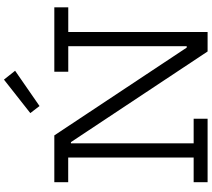

<svg xmlns="http://www.w3.org/2000/svg" viewBox="-68 -970 1039 942"><g transform="rotate(-90 451.0 -499.5)"><path d="M668.9 0 170.2 -752H257.2L755.9 0ZM27.6 -683.9V-752H256.6L255.6 -670.5H218.2V-68.4H338.8V0H27.6V-68.4H148.5V-683.9ZM569.7 -683.6V-752H885.4V-683.6H764.5V0H669.9L643.4 -102.4H694.8V-683.6ZM530.9 -999.1 574.4 -944.4 401.3 -824.6 366.6 -869.8Z"/></g></svg>

Font: Hepta Slab ExtraLight
Style: Regular
Weight: 200
Designer: Michael LaGattuta
Foundry: Michael LaGattuta
Version: Version 1.100